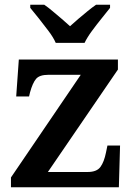

<svg xmlns="http://www.w3.org/2000/svg" viewBox="-20 -786 563 806"><path d="M26 0V-41L319 -472H183Q146 -472 131.5 -455Q117 -438 106 -398L102 -381H48L59 -536H475V-494L181 -64H348Q386 -64 401.5 -85Q417 -106 425 -146L431 -175H484L479 0ZM214 -606Q204 -629 184 -655.5Q164 -682 143.5 -708Q123 -734 107 -753V-766H166Q182 -755 201 -739Q220 -723 239.5 -706.5Q259 -690 274 -676Q289 -690 308.5 -706.5Q328 -723 347.5 -739Q367 -755 383 -766H442V-753Q427 -734 406 -708Q385 -682 365.5 -655.5Q346 -629 335 -606Z"/></svg>

Font: Noto Rashi Hebrew SemiBold
Style: Regular
Weight: 600
Version: Version 1.006